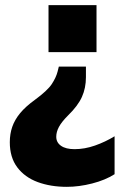

<svg xmlns="http://www.w3.org/2000/svg" viewBox="-20 -528 523 744"><path d="M239 196Q176 196 126 177.5Q76 159 47 120.5Q18 82 18 23Q18 -9 27.5 -36.5Q37 -64 58 -89.5Q79 -115 115 -141Q164 -177 180.5 -202Q197 -227 203 -250L208 -270H313V-229Q313 -187 297.5 -152.5Q282 -118 244 -81Q219 -56 208.5 -36.5Q198 -17 198 2Q198 24 216.5 37Q235 50 269 50Q308 50 348 36Q388 22 424 0V147Q388 170 337 183Q286 196 239 196ZM354 -508V-326H168V-508Z"/></svg>

Font: Mulish ExtraLight Black
Style: Regular
Weight: 900
Version: Version 3.603